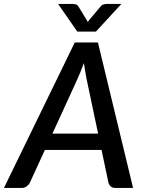

<svg xmlns="http://www.w3.org/2000/svg" viewBox="-56 -930 718 950"><path d="M429.5 -269 372.5 -538.5Q370 -554 366.2 -574Q362.5 -594 359 -618Q350.5 -594 342 -573.8Q333.5 -553.5 326.5 -537.5L203.5 -269ZM602.5 0H515.5Q500.5 0 492.2 -7.2Q484 -14.5 480.5 -26.5L446.5 -188H166L92 -26.5Q87 -16 76.2 -8Q65.5 0 51.5 0H-36.5L314 -720H428.5ZM544.5 -910.5 418.5 -773.5H326.5L231.5 -910.5H303.5Q309.5 -910.5 318.2 -908.5Q327 -906.5 332.5 -897L373 -831Q374.5 -828.5 375.8 -826Q377 -823.5 378 -821Q380 -823.5 381.8 -826Q383.5 -828.5 385.5 -831L440.5 -896.5Q448.5 -906.5 457.5 -908.5Q466.5 -910.5 473 -910.5Z"/></svg>

Font: Lato SemiBold
Style: Italic
Weight: 600
Italic angle: -7°
Designer: Lukasz Dziedzic with Adam Twardoch and Botio Nikoltchev
Foundry: tyPoland Lukasz Dziedzic
Version: Version 2.015; 2015-08-06; http://www.latofonts.com/